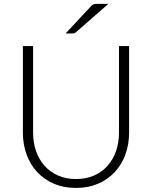

<svg xmlns="http://www.w3.org/2000/svg" viewBox="-20 -940 767 969"><path d="M95.5 0ZM363.5 -36.5Q414.5 -36.5 454.8 -54.2Q495 -72 523 -103.5Q551 -135 565.8 -177.8Q580.5 -220.5 580.5 -270V-707.5H631.5V-270Q631.5 -211.5 613 -160.8Q594.5 -110 559.8 -72.2Q525 -34.5 475.2 -13Q425.5 8.5 363.5 8.5Q301.5 8.5 251.8 -13Q202 -34.5 167.2 -72.2Q132.5 -110 114 -160.8Q95.5 -211.5 95.5 -270V-707.5H147V-270.5Q147 -221 161.8 -178.2Q176.5 -135.5 204.2 -104Q232 -72.5 272.2 -54.5Q312.5 -36.5 363.5 -36.5ZM527 -920.5 363 -777Q358.5 -773 354 -772Q349.5 -771 343.5 -771H311L440 -909.5Q446 -916.5 452.2 -918.5Q458.5 -920.5 470.5 -920.5Z"/></svg>

Font: Lato Light
Style: Regular
Weight: 300
Designer: Lukasz Dziedzic
Foundry: tyPoland Lukasz Dziedzic
Version: Version 2.007; 2014-02-27